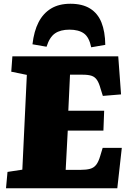

<svg xmlns="http://www.w3.org/2000/svg" viewBox="-20 -1003 701 1023"><path d="M123 -604 40 -621 46 -703H610L625 -500L528 -492L516 -530Q508 -560 497 -576.5Q486 -593 468.5 -599Q451 -605 421 -605H353L344 -413H535L531 -307H341L330 -98H410Q440 -98 460 -103.5Q480 -109 492.5 -125Q505 -141 514 -172L527 -215H629L605 0H12L20 -87L99 -99ZM466 -751Q455 -805 427 -825Q399 -845 350 -845Q302 -845 273 -825Q244 -805 228 -754L153 -767Q161 -837 185.5 -884.5Q210 -932 252 -957.5Q294 -983 355 -983Q419 -983 460 -957.5Q501 -932 520.5 -883.5Q540 -835 541 -764Z"/></svg>

Font: Literata 18pt Black
Style: Italic
Weight: 900
Italic angle: -2°
Designer: Latin by Veronika Burian and Jose Scaglione. Greek by Irene Vlachou. Cyrillic by Vera Evstafieva
Foundry: TypeTogether
Version: Version 3.103;gftools[0.9.29]